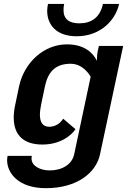

<svg xmlns="http://www.w3.org/2000/svg" viewBox="-20 -737 655 990"><path d="M227.5 -716.7C225 -705 223.3 -692.5 223.3 -680.8C223.3 -612.5 267.5 -550 375 -550C500.8 -550 576.7 -635.8 594.2 -716.7H510.8C495.8 -646.7 450.8 -616.7 389.2 -616.7C337.5 -616.7 307.5 -637.5 307.5 -685C307.5 -694.2 308.3 -705 310.8 -716.7ZM495.8 58.3 615 -500H490L484.2 -475C480.8 -459.2 480 -445.8 480 -435V-423.3C460 -463.3 416.7 -508.3 325 -508.3C209.2 -508.3 105.8 -418.3 78.3 -291.7L59.2 -200C53.3 -174.2 50.8 -151.7 50.8 -130.8C50.8 -35 107.5 8.3 198.3 8.3C287.5 8.3 345 -35 369.2 -70.8L305.8 -125C292.5 -102.5 265.8 -83.3 234.2 -83.3C196.7 -83.3 185.8 -111.7 185.8 -145.8C185.8 -163.3 189.2 -182.5 192.5 -200L211.7 -291.7C226.7 -360.8 260 -408.3 345 -408.3C390.8 -408.3 425.8 -377.5 447.5 -341.7L362.5 58.3C351.7 110.8 300 141.7 236.7 141.7C190 141.7 142.5 120.8 142.5 80C142.5 75.8 143.3 70.8 144.2 66.7H19.2C17.5 74.2 16.7 80.8 16.7 89.2C16.7 154.2 73.3 233.3 216.7 233.3C376.7 233.3 475.8 154.2 495.8 58.3Z"/></svg>

Font: BoonHome
Style: Bold Oblique
Weight: 700
Italic angle: -12°
Designer: Sungsit Sawaiwan
Foundry: Sungsit Sawaiwan
Version: Version 0.2